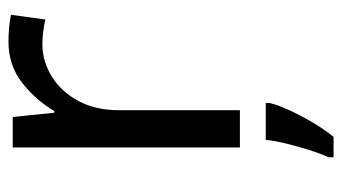

<svg xmlns="http://www.w3.org/2000/svg" viewBox="-197 -389 807 453"><g transform="rotate(-90 206.5 -162.5)"><path d="M335 -546Q350 -546 367.5 -544.5Q385 -543 398 -540L387 -459Q374 -462 358.5 -464Q343 -466 329 -466Q288 -466 252 -443.5Q216 -421 194.5 -380.5Q173 -340 173 -286V0H85V-536H157L167 -438H171Q197 -482 238 -514Q279 -546 335 -546ZM190 70Q186 88 173.5 115.5Q161 143 144.5 171Q128 199 110 221H62V209Q70 192 78.5 165.5Q87 139 94 110.5Q101 82 103 61H190Z"/></g></svg>

Font: Noto Sans
Style: Regular
Weight: 400
Designer: Monotype Design Team
Foundry: Monotype Imaging Inc.
Version: Version 2.007